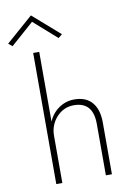

<svg xmlns="http://www.w3.org/2000/svg" viewBox="-160 -1062 759 1125"><g transform="rotate(-10 219.5 -499.5)"><path d="M106 -961 -31 -840 -54 -859 106 -999 266 -859 243 -840ZM376 -306Q376 -437 262 -437Q201 -437 159 -391Q117 -345 117 -280V0H81V-780H117V-365Q137 -413 178.5 -441.5Q220 -470 270 -470Q340 -470 376 -427.5Q412 -385 412 -309V0H376Z"/></g></svg>

Font: Renner
Style: Thin
Weight: 200
Version: Version 003.000 ; ttfautohint (v0.97) -l 8 -r 50 -G 200 -x 1